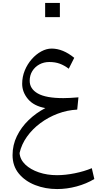

<svg xmlns="http://www.w3.org/2000/svg" viewBox="-20 -927 658 1298"><path d="M286.6 -196.3Q208.5 -210.4 169.2 -257.3Q129.9 -304.2 129.9 -360.4Q129.9 -408.2 147.7 -451.2Q165.5 -494.1 194.8 -527.3Q224.1 -560.5 259.3 -579.6Q294.4 -598.6 329.1 -598.6Q405.3 -598.6 481.9 -536.1L444.8 -462.4Q415 -484.9 384.3 -496.3Q353.5 -507.8 313 -507.8Q276.4 -507.8 246.3 -491.5Q216.3 -475.1 198.5 -446.5Q180.7 -418 180.7 -380.9Q180.7 -326.2 235.8 -294.9Q291 -263.7 407.7 -263.7Q449.7 -263.7 510.3 -269L502 -186Q434.1 -182.6 370.1 -158.4Q306.2 -134.3 252.4 -94.2Q198.7 -54.2 162.1 -2.7Q125.5 48.8 112.3 107.4Q115.7 151.9 151.1 185.5Q186.5 219.2 242.9 238.3Q299.3 257.3 365.7 257.3Q421.4 257.3 485.6 244.4Q549.8 231.4 600.6 210L617.7 283.2Q564 315.4 498 333.3Q432.1 351.1 366.2 351.1Q286.6 351.1 217.8 324.2Q148.9 297.4 106.9 246.1Q64.9 194.8 64.9 121.6Q64.9 53.2 94.2 -6.8Q123.5 -66.9 173.6 -115.2Q223.6 -163.6 286.6 -196.3ZM285.2 -907.2H384.8V-811H285.2Z"/></svg>

Font: Pinar DS3-Regular
Style: Regular
Weight: 400
Designer: Amin Abedi
Version: Version 2.000